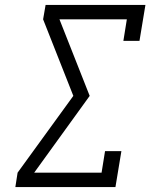

<svg xmlns="http://www.w3.org/2000/svg" viewBox="-20 -755 640 775"><path d="M42 0 51 -58 276 -368 154 -677 164 -735H567L543 -590H478L492 -677H220L342 -368L118 -58H390L404 -145H470L446 0Z"/></svg>

Font: Iosevka Slab LtExObl
Style: Regular
Weight: 300
Width: 7
Italic angle: -9°
Monospace: yes
Designer: Belleve Invis
Foundry: Belleve Invis
Version: Version 11.1.0; ttfautohint (v1.8.3)